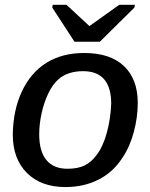

<svg xmlns="http://www.w3.org/2000/svg" viewBox="-20 -754 614 784"><path d="M542.5 -333.5Q542.5 -274.4 526.1 -213.9Q509.8 -153.3 479 -108.4Q441.4 -50.3 381.8 -20.3Q322.3 9.8 247.1 9.8Q147.5 9.8 89.8 -47.9Q32.2 -105.5 32.2 -204.6Q33.7 -304.7 69.3 -380.4Q105 -457 169.2 -497.3Q233.4 -537.6 323.7 -537.6Q430.2 -537.6 486.3 -484.1Q542.5 -430.7 542.5 -333.5ZM434.1 -330.1Q434.1 -463.4 319.3 -463.4Q257.3 -463.4 219.7 -431.2Q194.8 -409.7 177 -372.1Q159.2 -334.5 149.7 -290.5Q140.1 -246.6 140.1 -205.6Q140.1 -136.2 169.4 -100.6Q198.7 -64.9 255.4 -64.9Q298.3 -64.9 325.9 -78.6Q353.5 -92.3 374 -120.6Q399.9 -153.8 415.5 -209.5Q431.2 -265.1 434.1 -330.1ZM528.8 -723.1 387.7 -583.5H284.2L193.4 -723.1L195.3 -734.4H251.5L344.7 -647.9H345.7L466.8 -734.4H530.8Z"/></svg>

Font: Arimo Medium
Style: Italic
Weight: 500
Italic angle: -12°
Designer: Steve Matteson
Foundry: Monotype Imaging Inc.
Version: Version 1.33